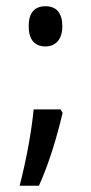

<svg xmlns="http://www.w3.org/2000/svg" viewBox="-20 -470 292 616"><path d="M72 -386C72 -343 91 -321 126 -321C157 -321 180 -342 180 -386C180 -428 161 -450 126 -450C90 -450 72 -428 72 -386ZM174 -119H88C81 -47 64 45 43 126H105C137 54 161 -24 181 -108Z"/></svg>

Font: Noto Sans Telugu ExtraCondensed
Style: Regular
Weight: 400
Width: 2
Designer: Jelle Bosma - Monotype Design Team
Foundry: Monotype Imaging Inc.
Version: Version 2.005